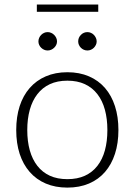

<svg xmlns="http://www.w3.org/2000/svg" viewBox="-20 -826 598 852"><path d="M52 0ZM279 -505.5Q332.5 -505.5 374.8 -487.2Q417 -469 446 -435.5Q475 -402 490.2 -354.8Q505.5 -307.5 505.5 -249Q505.5 -190.5 490.2 -143.5Q475 -96.5 446 -63Q417 -29.5 374.8 -11.5Q332.5 6.5 279 6.5Q225.5 6.5 183.2 -11.5Q141 -29.5 111.8 -63Q82.5 -96.5 67.2 -143.5Q52 -190.5 52 -249Q52 -307.5 67.2 -354.8Q82.5 -402 111.8 -435.5Q141 -469 183.2 -487.2Q225.5 -505.5 279 -505.5ZM279 -31Q323.5 -31 356.8 -46.2Q390 -61.5 412.2 -90Q434.5 -118.5 445.5 -158.8Q456.5 -199 456.5 -249Q456.5 -298.5 445.5 -339Q434.5 -379.5 412.2 -408.2Q390 -437 356.8 -452.5Q323.5 -468 279 -468Q234.5 -468 201.2 -452.5Q168 -437 145.8 -408.2Q123.5 -379.5 112.2 -339Q101 -298.5 101 -249Q101 -199 112.2 -158.8Q123.5 -118.5 145.8 -90Q168 -61.5 201.2 -46.2Q234.5 -31 279 -31ZM233 -642Q233 -634 229.5 -626.8Q226 -619.5 220.2 -614Q214.5 -608.5 207 -605.2Q199.5 -602 191.5 -602Q183 -602 175.8 -605.2Q168.5 -608.5 162.8 -614Q157 -619.5 153.8 -626.8Q150.5 -634 150.5 -642Q150.5 -650.5 153.8 -658Q157 -665.5 162.8 -671.2Q168.5 -677 175.8 -680.2Q183 -683.5 191.5 -683.5Q199.5 -683.5 207 -680.2Q214.5 -677 220.2 -671.2Q226 -665.5 229.5 -658Q233 -650.5 233 -642ZM409 -642Q409 -634 405.5 -626.8Q402 -619.5 396.5 -614Q391 -608.5 383.5 -605.2Q376 -602 368 -602Q359.5 -602 352 -605.2Q344.5 -608.5 339 -614Q333.5 -619.5 330.2 -626.8Q327 -634 327 -642Q327 -659 339 -671.2Q351 -683.5 368 -683.5Q376 -683.5 383.5 -680.2Q391 -677 396.5 -671.2Q402 -665.5 405.5 -658Q409 -650.5 409 -642ZM143.5 -806H416V-773.5H143.5Z"/></svg>

Font: Lato Light
Style: Regular
Weight: 300
Designer: Lukasz Dziedzic
Foundry: tyPoland Lukasz Dziedzic
Version: Version 2.007; 2014-02-27